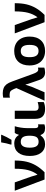

<svg xmlns="http://www.w3.org/2000/svg" viewBox="1316 -2152 846 3519"><g transform="rotate(-90 1739.5 -393.0)"><path d="M208 0H341.8C394 -52.2 435.5 -105 466.8 -159.2C497.6 -212.9 520.5 -270 534.7 -330.6C548.8 -390.6 556.2 -462.4 556.2 -545.9H405.8C405.8 -448.7 397.5 -367.7 380.9 -303.2C364.3 -238.8 337.4 -181.6 299.8 -131.8H295.9L262.2 -243.2L155.8 -545.9H2.9Z M849.1 -606H936C971.7 -664.1 1002 -723.6 1027.3 -784.2V-795.9H889.2C885.7 -768.6 879.4 -736.8 871.1 -701.2C862.3 -665.5 855 -638.7 849.1 -621.1ZM854 9.8C924.8 9.8 978.5 -17.6 1014.2 -71.8H1024.4C1035.6 -42.5 1050.8 -21.5 1069.8 -9.3C1088.9 3.4 1116.7 9.8 1153.3 9.8C1163.1 9.8 1175.3 8.3 1190.4 5.9C1205.1 3.4 1214.8 0.5 1220.2 -2.9V-120.1C1211.4 -116.7 1201.7 -115.2 1191.4 -115.2C1164.1 -115.2 1150.4 -134.3 1150.4 -172.9V-325.2C1150.4 -358.9 1153.8 -396.5 1160.2 -437.5C1166.5 -478 1174.8 -514.2 1185.1 -545.9H1062C1047.9 -527.8 1037.1 -503.9 1029.3 -473.1H1022C989.3 -527.8 941.9 -555.2 865.2 -555.2C794.4 -555.2 739.3 -530.3 699.7 -481C660.2 -431.6 640.1 -361.3 640.1 -271C640.1 -182.6 659.2 -113.8 697.3 -64.5C734.9 -15.1 787.1 9.8 854 9.8ZM899.4 -108.9C825.7 -108.9 792 -162.6 792 -270C792 -380.9 827.1 -436 897 -436C977.1 -436 1011.2 -389.2 1011.2 -272V-266.1C1009.8 -208 1000.5 -167 983.4 -144C965.8 -120.6 938 -108.9 899.4 -108.9Z M1320.3 -545.9V-170.9C1320.3 -50.3 1376.5 9.8 1500 9.8C1550.3 9.8 1592.8 1.5 1628.4 -15.1V-126C1591.8 -114.7 1560.5 -108.9 1534.2 -108.9C1495.1 -108.9 1469.2 -128.4 1469.2 -170.9V-545.9Z M1807.6 0 1908.2 -236.8C1918 -261.7 1930.2 -298.8 1945.3 -349.1H1948.2C1952.6 -332 1958 -313 1965.3 -291.5C1972.2 -269.5 1994.1 -206.1 2031.2 -101.1C2058.1 -23.4 2101.6 9.8 2173.3 9.8C2186 9.8 2201.7 8.3 2220.2 5.4C2238.8 2.4 2252 -1 2259.3 -4.9V-120.1C2247.6 -116.7 2236.3 -115.2 2225.6 -115.2C2189.9 -115.2 2167.5 -146 2143.6 -213.9L2006.3 -590.8C1989.7 -637.2 1972.2 -672.4 1953.6 -696.3C1916 -744.1 1864.3 -766.1 1789.6 -766.1C1761.2 -766.1 1734.4 -763.2 1708.5 -757.8V-634.8C1725.6 -639.2 1742.2 -641.1 1758.3 -641.1C1789.1 -641.1 1812 -635.3 1827.1 -623C1842.3 -610.8 1855.5 -590.3 1867.2 -561L1884.3 -516.1L1653.3 0Z M2828.1 -273.9C2828.1 -331.1 2817.4 -381.3 2795.9 -423.8C2752.9 -509.3 2669.9 -556.2 2564.9 -556.2C2480.5 -556.2 2415 -531.2 2368.7 -481.9C2322.3 -432.6 2298.8 -363.3 2298.8 -273.9C2298.8 -216.8 2309.6 -166.5 2331.1 -123.5C2374 -37.6 2457 9.8 2562 9.8C2645.5 9.8 2710.9 -15.1 2757.8 -65.4C2804.7 -115.7 2828.1 -185.1 2828.1 -273.9ZM2450.7 -273.9C2450.7 -382.8 2483.4 -436 2563 -436C2643.1 -436 2675.8 -381.8 2675.8 -273.9C2675.8 -165 2643.6 -109.9 2564 -109.9C2483.9 -109.9 2450.7 -166 2450.7 -273.9Z M3091.8 0H3225.6C3277.8 -52.2 3319.3 -105 3350.6 -159.2C3381.3 -212.9 3404.3 -270 3418.5 -330.6C3432.6 -390.6 3439.9 -462.4 3439.9 -545.9H3289.6C3289.6 -448.7 3281.2 -367.7 3264.6 -303.2C3248 -238.8 3221.2 -181.6 3183.6 -131.8H3179.7L3146 -243.2L3039.6 -545.9H2886.7Z"/></g></svg>

Font: Noto Reveo Sans
Style: Bold
Weight: 700
Designer: Monotype Design team
Foundry: Monotype Imaging Inc.
Version: Version 1.04